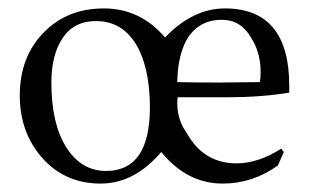

<svg xmlns="http://www.w3.org/2000/svg" viewBox="-20 -436 739 456"><path d="M640 -43Q580 0 509 0Q424 0 363 -75Q299 0 219 0Q136 0 82 -59Q27 -120 27 -209Q27 -303 86 -361Q141 -416 227 -416Q313 -416 372 -347Q438 -416 514 -416Q667 -416 667 -232Q667 -224 667 -216Q601 -205 520 -205H402Q401 -198 401 -192Q401 -151 423 -121Q463 -48 542 -48Q593 -48 648 -83L654 -75ZM507 -389Q451 -389 423 -341Q402 -302 401 -241Q438 -240 501 -240Q515 -240 547.5 -240.5Q580 -241 597 -241Q599 -250 599 -264Q599 -312 576 -347Q552 -389 507 -389ZM102 -240Q102 -142 137.5 -86Q173 -30 232 -30Q336 -30 336 -181Q336 -259 313 -312Q279 -386 208 -386Q156 -386 129 -346Q102 -306 102 -240Z"/></svg>

Font: New Athena Unicode
Style: Regular
Weight: 400
Designer: J. Rusten 1997; rev. by R. Hancock 2001, 2002, rev. by D. Mastronarde 2002-2021
Foundry: GreekKeys New Athena Unicode
Version: Version 5.008